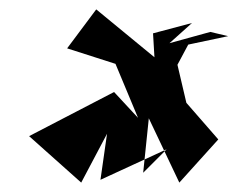

<svg xmlns="http://www.w3.org/2000/svg" viewBox="-20 -705 506 409"><path d="M285 -337 297 -453 362 -316 445 -408 377 -486 358 -567 381 -610 466 -628 428 -637 341 -613 389 -656 306 -634 309 -583 185 -685 123 -602 226 -569 274 -454 223 -509 42 -415 153 -316 208 -420 194 -322 335 -387Z"/></svg>

Font: Charger Distortion
Style: 2It
Weight: 400
Designer: Jasper
Foundry: Cannot Into Space Fonts
Version: Version 0.98